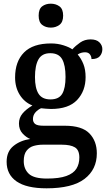

<svg xmlns="http://www.w3.org/2000/svg" viewBox="-20 -783 585 1043"><path d="M233 240Q124 240 70 202.5Q16 165 16 96Q16 40 53 10Q90 -20 144 -28Q122 -37 102.5 -58Q83 -79 83 -112Q83 -143 102 -166Q121 -189 156 -210Q113 -227 87.5 -267.5Q62 -308 62 -362Q62 -449 110.5 -498Q159 -547 257 -547Q293 -547 324.5 -537Q356 -527 373 -515Q391 -535 415.5 -552Q440 -569 472 -569Q504 -569 520 -553Q536 -537 536 -516Q536 -494 522.5 -478Q509 -462 477 -462Q477 -476 468.5 -487.5Q460 -499 442 -499Q420 -499 402 -487Q421 -465 433 -435Q445 -405 445 -364Q445 -289 399 -240Q353 -191 257 -191Q246 -191 229 -192.5Q212 -194 203 -195Q185 -187 172 -172Q159 -157 159 -136Q159 -119 171 -109.5Q183 -100 216 -100H332Q425 -100 465.5 -58.5Q506 -17 506 50Q506 138 439 189Q372 240 233 240ZM254 -243Q300 -243 318 -273.5Q336 -304 336 -365Q336 -429 317.5 -461.5Q299 -494 253 -494Q208 -494 189 -460.5Q170 -427 170 -364Q170 -304 189.5 -273.5Q209 -243 254 -243ZM235 187Q302 187 340.5 173Q379 159 395 133.5Q411 108 411 73Q411 32 387 17.5Q363 3 316 3H212Q187 3 163.5 9.5Q140 16 124.5 35.5Q109 55 109 92Q109 135 136.5 161Q164 187 235 187ZM256 -633Q228 -633 209 -648Q190 -663 190 -698Q190 -734 209 -748.5Q228 -763 256 -763Q283 -763 303 -748.5Q323 -734 323 -698Q323 -663 303 -648Q283 -633 256 -633Z"/></svg>

Font: Noto Serif Tibetan Medium
Style: Regular
Weight: 500
Designer: Monotype Design Team
Foundry: Monotype Imaging Inc.
Version: Version 2.103; ttfautohint (v1.8.4.7-5d5b)